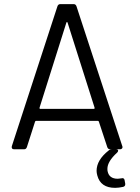

<svg xmlns="http://www.w3.org/2000/svg" viewBox="-20 -720 673 926"><path d="M559.1 0H511.2Q500.5 0 497.1 -11.2L457 -132.8Q455.6 -137.2 452.1 -137.2H153.8Q150.4 -137.2 148.9 -132.8L109.9 -11.2Q106.4 0 96.2 0H47.9Q41 0 38.1 -4.4Q35.2 -8.8 37.1 -15.1L256.8 -689Q260.3 -700.2 271 -700.2H335Q345.7 -700.2 349.1 -689L569.8 -15.1Q570.8 -14.2 570.8 -9.8Q570.8 -5.9 567.4 -2.9Q564 0 559.1 0ZM299.8 -609.9 170.9 -201.2Q169.4 -194.8 174.8 -194.8H432.1Q437.5 -194.8 436 -201.2L306.2 -609.9Q305.7 -612.3 304.2 -613.3Q302.7 -614.3 301.5 -613.3Q300.3 -612.3 299.8 -609.9ZM584 166V168.9Q584 178.2 574.2 181.2Q552.2 186 535.2 186Q464.8 186 449.2 126Q445.8 113.8 445.8 104Q445.8 51.8 503.9 5.9Q509.8 0 520 0H539.1Q549.8 0 549.8 6.8Q549.8 11.2 544.9 16.1Q498 58.6 498 94.2Q498 103 499 106Q506.3 142.1 547.9 142.1Q550.3 142.1 565.9 140.1L569.8 139.2Q579.6 139.2 581.1 149.9Z"/></svg>

Font: Barlow
Style: Regular
Weight: 400
Designer: Jeremy Tribby
Foundry: Jeremy Tribby
Version: Version 1.101